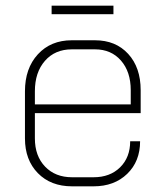

<svg xmlns="http://www.w3.org/2000/svg" viewBox="-20 -649 578 677"><path d="M68 -161V-327Q68 -408 113.5 -457.5Q159 -507 233 -507H315Q388 -507 432 -459Q476 -411 476 -331V-250H103V-161Q103 -99 139 -61.5Q175 -24 234 -24H310Q368 -24 403.5 -59Q439 -94 439 -151H474Q474 -80 428.5 -36Q383 8 310 8H234Q159 8 113.5 -38.5Q68 -85 68 -161ZM441 -281V-331Q441 -396 406.5 -435.5Q372 -475 315 -475H233Q174 -475 138.5 -434.5Q103 -394 103 -327V-281ZM162 -629H380V-599H162Z"/></svg>

Font: Bai Jamjuree ExtraLight
Style: Regular
Weight: 275
Designer: Katatrad Aksorn Co.,Ltd.
Foundry: Cadson Demak Co.,Ltd.
Version: Version 1.000; ttfautohint (v1.6)